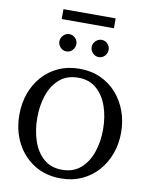

<svg xmlns="http://www.w3.org/2000/svg" viewBox="-109 -1119 950 1213"><g transform="rotate(10 365.5 -512.0)"><path d="M691.9 -335Q691.9 -262.2 668.7 -198.7Q645.5 -135.3 602.5 -86.9Q559.6 -38.6 499.5 -11.2Q439.5 16.1 366.2 16.1Q268.1 16.1 194.6 -30Q121.1 -76.2 80.1 -155.8Q39.1 -235.4 39.1 -335.9Q39.1 -409.2 61.8 -472.7Q84.5 -536.1 127.4 -584.5Q170.4 -632.8 230.5 -659.9Q290.5 -687 365.2 -687Q439.5 -687 499.5 -659.7Q559.6 -632.3 602.5 -583.7Q645.5 -535.2 668.7 -471.4Q691.9 -407.7 691.9 -335ZM576.2 -334Q576.2 -415.5 552.7 -482.7Q529.3 -549.8 482.7 -589.8Q436 -629.9 366.2 -629.9Q293.9 -629.9 246.8 -589.6Q199.7 -549.3 176.8 -482.4Q153.8 -415.5 153.8 -335.9Q153.8 -255.9 176.8 -188.2Q199.7 -120.6 246.3 -79.8Q293 -39.1 363.8 -39.1Q436 -39.1 482.9 -79.8Q529.8 -120.6 553 -187.7Q576.2 -254.9 576.2 -334ZM523.4 -836.4Q523.4 -814 507.8 -797.1Q492.2 -780.3 469.7 -780.3Q447.3 -780.3 430.9 -797.1Q414.6 -814 414.6 -836.4Q414.6 -857.4 431.2 -874.3Q447.8 -891.1 469.7 -891.1Q492.2 -891.1 507.8 -874.5Q523.4 -857.9 523.4 -836.4ZM316.4 -836.4Q316.4 -814 300.3 -797.1Q284.2 -780.3 261.7 -780.3Q239.7 -780.3 223.6 -796.9Q207.5 -813.5 207.5 -835.4Q207.5 -856.9 223.6 -874Q239.7 -891.1 261.7 -891.1Q284.2 -891.1 300.3 -875Q316.4 -858.9 316.4 -836.4ZM532.7 -976.6H197.8V-1040H532.7Z"/></g></svg>

Font: Charis
Style: Regular
Weight: 400
Designer: Walt Agee, Miriam Martin, Annie Olsen, Victor Gaultney, Lorna Priest, Alan Ward, Bob Hallissy, Martin Hosken, Sharon Cor
Foundry: SIL Global
Version: Version 7.000